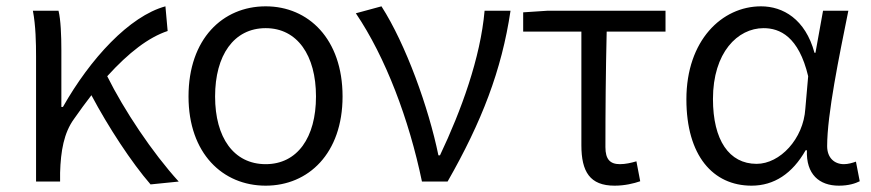

<svg xmlns="http://www.w3.org/2000/svg" viewBox="-20 -574 2755 607"><path d="M456 9 545 0C462 -91 372 -226 319 -333C387 -408 450 -456 510 -476L503 -554C389 -523 265 -388 179 -236H174V-415C174 -462 172 -512 165 -540H84C93 -493 94 -438 94 -395V0H170V-28C172 -97 182 -154 214 -198C233 -225 251 -250 269 -273C322 -173 396 -60 456 9Z M820 13C955 13 1063 -89 1063 -269C1063 -451 955 -554 820 -554C684 -554 576 -451 576 -269C576 -89 684 13 820 13ZM820 -55C719 -55 660 -139 660 -269C660 -399 719 -485 820 -485C920 -485 979 -399 979 -269C979 -139 920 -55 820 -55Z M1314 0H1395C1503 -189 1566 -352 1594 -540H1512C1499 -391 1438 -224 1371 -83H1366C1335 -234 1263 -434 1186 -554L1105 -532C1199 -393 1273 -197 1314 0Z M1923 13C1955 13 1984 6 2004 -1L1992 -64C1975 -59 1957 -55 1940 -55C1909 -55 1894 -70 1894 -109C1894 -224 1895 -348 1898 -474H2084V-540H1710L1634 -535V-474H1818V-115C1818 -31 1845 13 1923 13Z M2356 13C2427 13 2485 -25 2527 -99H2531C2528 -23 2570 13 2632 13C2663 13 2684 6 2698 -1L2686 -63C2675 -59 2661 -55 2648 -55C2618 -55 2595 -75 2595 -112C2595 -213 2633 -396 2662 -540H2582L2558 -407H2555C2526 -514 2455 -554 2386 -554C2262 -554 2150 -446 2150 -260C2150 -82 2234 13 2356 13ZM2372 -56C2285 -56 2234 -131 2234 -261C2234 -408 2312 -485 2394 -485C2445 -485 2505 -459 2535 -333L2526 -230C2520 -135 2446 -56 2372 -56Z"/></svg>

Font: Noto Sans JP DemiLight
Style: Regular
Weight: 350
Designer: Ryoko NISHIZUKA 西塚涼子 (kana, bopomofo & ideographs); Paul D. Hunt (Latin, Greek & Cyrillic); Sandoll Communications 산돌커뮤니
Foundry: Adobe
Version: Version 2.004;hotconv 1.0.118;makeotfexe 2.5.65603